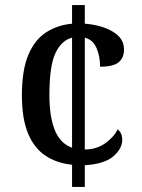

<svg xmlns="http://www.w3.org/2000/svg" viewBox="-20 -734 558 754"><path d="M263 -87Q204 -93 159.5 -122Q115 -151 90.5 -209Q66 -267 66 -360Q66 -459 91.5 -519Q117 -579 162 -607.5Q207 -636 263 -641V-714H313V-641Q378 -636 422.5 -610Q467 -584 467 -540Q467 -507 446 -489.5Q425 -472 373 -472Q373 -513 359 -545.5Q345 -578 313 -586V-147Q358 -147 392 -170.5Q426 -194 442 -226Q460 -212 460 -185Q460 -150 425 -120Q390 -90 313 -85V0H263ZM263 -586Q222 -576 198 -526Q174 -476 174 -361Q174 -275 195.5 -222.5Q217 -170 263 -154Z"/></svg>

Font: Noto Serif Tamil SemiCondensed Medium
Style: Italic
Weight: 500
Width: 4
Italic angle: -12°
Designer: Indian Type Foundry, Tom Grace, and the Monotype Design Team
Foundry: Monotype Imaging Inc.
Version: Version 2.003; ttfautohint (v1.8.4.7-5d5b)